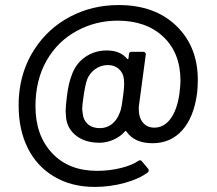

<svg xmlns="http://www.w3.org/2000/svg" viewBox="-20 -651 863 764"><path d="M452.1 -630.9Q595.7 -630.9 681.4 -548.3Q767.1 -465.8 767.1 -333Q767.1 -306.6 764.2 -279.8Q751.5 -184.6 705.3 -132.8Q659.2 -81.1 586.9 -81.1Q515.1 -81.1 482.9 -127.9Q480 -132.3 477.1 -127.9Q458.5 -106.9 431.2 -95Q403.8 -83 376 -83Q320.3 -83 284.7 -109.9Q249 -136.7 243.2 -180.2Q241.2 -204.6 241.2 -208Q241.2 -228 246.1 -266.1Q252 -317.9 265.1 -351.1Q280.8 -397.5 318.6 -423.8Q356.4 -450.2 404.8 -450.2Q458.5 -450.2 485.8 -417Q488.3 -415 489.7 -415.8Q491.2 -416.5 491.2 -418.9L493.2 -436Q494.6 -444.8 502.9 -444.8H549.8Q554.7 -444.8 557.9 -441.4Q561 -438 560.1 -434.1L533.2 -232.9Q532.2 -229 532.2 -215.8Q532.2 -183.1 548.8 -163.1Q565.4 -143.1 594.2 -143.1Q632.3 -143.1 658.4 -178.2Q684.6 -213.4 693.8 -276.9Q698.2 -312.5 698.2 -329.1Q698.2 -439.9 630.1 -504.4Q562 -568.8 448.2 -568.8Q361.3 -568.8 287.1 -528.8Q210 -487.8 165.5 -410.2Q121.1 -332.5 121.1 -228Q121.1 -112.3 187.3 -41.7Q253.4 28.8 366.2 28.8Q415.5 28.8 460.9 17.6Q506.3 6.3 530.8 -11.2Q534.7 -13.2 538.1 -13.2Q542 -13.2 544.9 -8.8L569.8 21Q571.8 22.9 571.8 26.9Q571.8 32.7 567.9 35.2Q532.7 61.5 475.1 77.1Q417.5 92.8 356.9 92.8Q264.2 92.8 195.1 51.5Q126 10.3 90.1 -62.5Q54.2 -135.3 54.2 -230Q54.2 -257.3 55.2 -265.1Q62.5 -370.6 116.7 -454.3Q170.9 -538.1 258.8 -584.5Q346.7 -630.9 452.1 -630.9ZM377 -141.1Q404.3 -141.1 424.6 -156.7Q444.8 -172.4 455.1 -199.2Q461.4 -212.4 464.8 -233.9L471.2 -279.8Q474.1 -306.6 474.1 -317.9L473.1 -335Q470.7 -360.4 453.4 -376.2Q436 -392.1 409.2 -392.1Q381.8 -392.1 359.6 -376.5Q337.4 -360.8 327.1 -335.9Q318.8 -313.5 312 -264.2Q307.1 -232.4 307.1 -216.8Q307.1 -212.9 309.1 -199.2Q311.5 -172.9 329.6 -157Q347.7 -141.1 377 -141.1Z"/></svg>

Font: Gruenseis Font Medium
Style: Regular
Weight: 500
Designer: Jeremy Tribby
Foundry: Tribby Type
Version: Version 1.408;Glyphs 3.1.2 (3151)